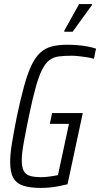

<svg xmlns="http://www.w3.org/2000/svg" viewBox="-20 -916 492 944"><path d="M180 8Q128 8 94.5 -3Q61 -14 45.5 -41.5Q30 -69 30 -120Q30 -159 39 -213.5Q48 -268 63 -344Q82 -433 99 -494.5Q116 -556 135 -595.5Q154 -635 178 -657Q202 -679 234.5 -687.5Q267 -696 311 -696Q334 -696 360 -694Q386 -692 410 -687.5Q434 -683 452 -677L442 -627Q425 -632 404.5 -635Q384 -638 365.5 -640Q347 -642 333 -642Q296 -642 269 -638.5Q242 -635 222.5 -620Q203 -605 187 -573.5Q171 -542 155.5 -486.5Q140 -431 122 -344Q106 -266 96.5 -213.5Q87 -161 87 -127Q87 -94 96.5 -76Q106 -58 127 -51.5Q148 -45 181 -45Q196 -45 211 -46.5Q226 -48 240.5 -50.5Q255 -53 265 -55L319 -307H225L236 -360H387L312 -10Q292 -5 268.5 -0.5Q245 4 222 6Q199 8 180 8ZM296 -760V-765L369 -896H432V-891L337 -760Z"/></svg>

Font: Saira Condensed Light
Style: Italic
Weight: 300
Width: 3
Italic angle: -12°
Designer: Hector Gatti with collaboration of the Omnibus-Type team
Foundry: Omnibus-Type
Version: Version 1.101